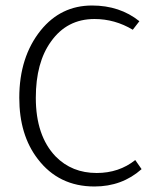

<svg xmlns="http://www.w3.org/2000/svg" viewBox="-20 -665 584 697"><path d="M494 -51Q423 12 323 12Q193 12 117 -88Q50 -175 50 -310Q50 -458 128 -555Q201 -645 314 -645Q415 -645 486 -588L462 -557Q397 -596 323 -596Q223 -596 165 -514Q110 -438 110 -310Q110 -172 182 -97Q241 -37 331 -37Q412 -37 471 -84Z"/></svg>

Font: Tajawal Light
Style: Regular
Weight: 300
Designer: Boutros Fonts
Foundry: Created by Boutros International 2017
Version: Version 1.700